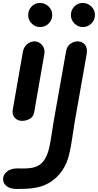

<svg xmlns="http://www.w3.org/2000/svg" viewBox="-50 -802 650 1274"><path d="M96.5 0Q67.5 0 48.2 -20.2Q29 -40.5 34.5 -73.5L102 -459Q107.5 -489.5 129.5 -508.5Q151.5 -527.5 179 -527.5Q207.5 -527.5 229 -503.5Q250.5 -479.5 244 -442.5L176.5 -55.5Q170.5 -25 146 -12.5Q121.5 0 96.5 0ZM137 -702.5Q137 -735 159.5 -758.8Q182 -782.5 215.5 -782.5Q247 -782.5 271.8 -759.8Q296.5 -737 296.5 -702.5Q296.5 -669 272.8 -645.8Q249 -622.5 215.5 -622.5Q184 -622.5 160.5 -645.8Q137 -669 137 -702.5ZM-29.5 386.5Q-29.5 357 -3.5 336.2Q22.5 315.5 64.5 315.5Q83.5 315.5 109 315.8Q134.5 316 156 312.5Q187 308 210.2 293.2Q233.5 278.5 250 249.5Q267 220 276.2 179.5Q285.5 139 292.2 91.5Q299 44 307.5 -5L388.5 -461.5Q394.5 -495.5 417.2 -511.5Q440 -527.5 464.5 -527.5Q495.5 -527.5 513.8 -505.5Q532 -483.5 525 -443L445.5 8Q435.5 66.5 427.8 122.8Q420 179 407 229.8Q394 280.5 367 323Q337.5 370 290.8 401.8Q244 433.5 189 443Q153 449.5 118.2 450.8Q83.5 452 61.5 452Q18 452 -5.8 433.5Q-29.5 415 -29.5 386.5ZM420.5 -702.5Q420.5 -735 443.2 -758.8Q466 -782.5 499 -782.5Q530.5 -782.5 555.2 -759.8Q580 -737 580 -702.5Q580 -669 556.2 -645.8Q532.5 -622.5 499 -622.5Q468 -622.5 444.2 -645.8Q420.5 -669 420.5 -702.5Z"/></svg>

Font: Edu QLD Hand
Style: Regular
Weight: 400
Designer: Tina and Corey Anderson, Eben Sorkin
Foundry: Sorkin Type Co.
Version: Version 2.000